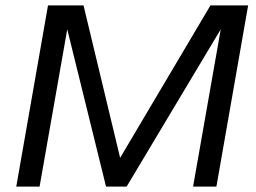

<svg xmlns="http://www.w3.org/2000/svg" viewBox="-20 -688 943 708"><path d="M40 0 157 -668H288L423 -106L756 -668H895L778 0H692L794 -580L447 0H371L228 -580L126 0Z"/></svg>

Font: Gantari
Style: Italic
Weight: 400
Italic angle: -10°
Designer: Anugrah Pasau
Foundry: Lafontype
Version: Version 1.000; ttfautohint (v1.8.3)